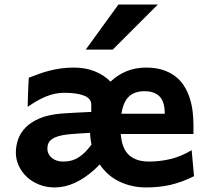

<svg xmlns="http://www.w3.org/2000/svg" viewBox="-20 -801 908 833"><path d="M694.8 -307.6Q694.8 -359.4 672.6 -382.3Q650.4 -405.3 606.9 -405.3Q564.5 -405.3 539.8 -382.6Q515.1 -359.9 506.8 -307.6ZM370.6 -224.6Q362.3 -224.1 349.1 -223.4Q335.9 -222.7 322 -221.7Q308.1 -220.7 294.9 -219.7Q281.7 -218.8 273.4 -217.8Q248 -214.8 231.2 -209.5Q214.4 -204.1 204.1 -196.3Q193.8 -188.5 189.7 -178.5Q185.5 -168.5 185.5 -156.2Q185.5 -144.5 190.4 -134.3Q195.3 -124 204.1 -116.5Q212.9 -108.9 225.3 -104.5Q237.8 -100.1 252.9 -100.1Q266.6 -100.1 280.3 -102.3Q293.9 -104.5 307.9 -111.1Q321.8 -117.7 336.4 -129.4Q351.1 -141.1 366.7 -160.6Q369.1 -164.1 371.8 -167Q374.5 -169.9 377 -173.8Q374 -188 372.6 -200.7Q371.1 -213.4 370.6 -224.6ZM821.8 -36.6Q795.4 -23.4 770.3 -14.2Q745.1 -4.9 720 1Q694.8 6.8 668.5 9.5Q642.1 12.2 613.8 12.2Q552.2 12.2 499.3 -12.7Q446.3 -37.6 412.6 -87.9Q408.2 -82.5 401.4 -76.2Q394.5 -69.8 390.6 -65.9Q304.2 12.2 217.3 12.2Q180.7 12.2 149.7 -0.2Q118.7 -12.7 96.4 -33.4Q74.2 -54.2 61.5 -81.5Q48.8 -108.9 48.8 -139.2Q48.8 -167 58.1 -195.1Q67.4 -223.1 89.8 -246.6Q112.3 -270 149.9 -286.6Q187.5 -303.2 244.1 -308.1Q256.8 -309.1 276.1 -310.3Q295.4 -311.5 315.2 -312.5Q335 -313.5 351.8 -314.2Q368.7 -314.9 376 -315.4V-346.7Q376 -374 344.7 -386.2Q313.5 -398.4 258.8 -398.4Q219.7 -398.4 181.4 -383.1Q143.1 -367.7 100.1 -337.4Q100.1 -345.2 100.6 -360.4Q101.1 -375.5 101.6 -393.6Q102.1 -411.6 103 -430.2Q104 -448.7 105 -463.9Q126 -471.7 147.5 -479.7Q168.9 -487.8 192.6 -493.9Q216.3 -500 242.9 -503.9Q269.5 -507.8 300.3 -507.8Q351.6 -507.8 391.6 -491.5Q431.6 -475.1 459.5 -446.8Q490.2 -476.1 528.8 -491.9Q567.4 -507.8 613.8 -507.8Q654.8 -507.8 685.8 -497.8Q716.8 -487.8 739.7 -470.5Q762.7 -453.1 777.8 -429.4Q793 -405.8 802.2 -378.2Q811.5 -350.6 815.4 -320.3Q819.3 -290 819.3 -259.8V-219.7H503.9Q508.8 -156.2 539.8 -128.2Q570.8 -100.1 626 -100.1Q674.3 -100.1 720 -111.1Q765.6 -122.1 811.5 -149.4ZM664.6 -781.2 469.2 -585.9H352.1L493.7 -781.2Z"/></svg>

Font: Andika New Basic
Style: Bold
Weight: 700
Designer: Victor Gaultney, Annie Olsen, Pablo Ugerman
Foundry: SIL International
Version: Version 5.500; ttfautohint (v1.8.3)